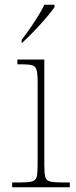

<svg xmlns="http://www.w3.org/2000/svg" viewBox="-20 -786 320 806"><path d="M31 0V-20H61Q97 -20 113.5 -24Q130 -28 134 -43.5Q138 -59 138 -94V-442Q138 -477 133.5 -492.5Q129 -508 115 -512Q101 -516 71 -516H53V-536H166V-94Q166 -59 170 -43.5Q174 -28 191 -24Q208 -20 245 -20H273V0ZM71 -619Q86 -638 104 -664Q122 -690 139 -717Q156 -744 166 -766H209V-756Q200 -743 183.5 -723Q167 -703 147 -681Q127 -659 107.5 -639.5Q88 -620 73 -606H71Z"/></svg>

Font: Noto Serif Hebrew Thin
Style: Regular
Weight: 250
Version: Version 2.003